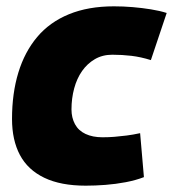

<svg xmlns="http://www.w3.org/2000/svg" viewBox="-20 -577 547 607"><path d="M251 10Q172 10 120 -15Q68 -40 43 -87Q18 -134 18 -201Q18 -282 38 -347.5Q58 -413 97.5 -460Q137 -507 198 -532Q259 -557 340 -557Q370 -557 399.5 -554.5Q429 -552 457 -547.5Q485 -543 507 -536L457 -387Q425 -397 395.5 -400.5Q366 -404 335 -404Q304 -404 280 -390Q256 -376 239.5 -352.5Q223 -329 214.5 -297.5Q206 -266 206 -231Q206 -205 217 -184.5Q228 -164 250.5 -153.5Q273 -143 304 -143Q324 -143 342 -144.5Q360 -146 380 -148.5Q400 -151 423 -156L435 -17Q409 -7 377.5 -1Q346 5 313.5 7.5Q281 10 251 10Z"/></svg>

Font: Georama ExtraBold
Style: Italic
Weight: 800
Italic angle: -9°
Version: Version 1.001